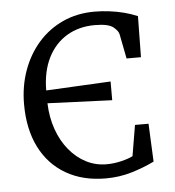

<svg xmlns="http://www.w3.org/2000/svg" viewBox="-46 -611 604 664"><g transform="rotate(-5 256.0 -279.0)"><path d="M295 10.5Q215.5 10.5 157 -23.5Q98.5 -57.5 67 -120.2Q35.5 -183 35.5 -269.5Q35.5 -332 55 -386.2Q74.5 -440.5 110.2 -481.2Q146 -522 195.8 -544.8Q245.5 -567.5 306 -567.5Q332 -567.5 357.5 -564.2Q383 -561 407.5 -554.8Q432 -548.5 454.5 -539L452.5 -396.5H402.5L386 -481Q384 -493.5 367 -507.2Q350 -521 303 -521Q247.5 -521 205.5 -495.8Q163.5 -470.5 140 -423.5Q116.5 -376.5 116 -310.5L340.5 -322V-257L116.5 -266Q118 -217 132.8 -175.2Q147.5 -133.5 172.8 -102.8Q198 -72 231 -55Q264 -38 302 -38Q327.5 -38 353.2 -44.2Q379 -50.5 393.5 -58L411.5 -165H458.5L464.5 -33Q426.5 -14.5 384.2 -2Q342 10.5 295 10.5Z"/></g></svg>

Font: Merriweather 20pt Light
Style: Regular
Weight: 300
Version: Version 2.100